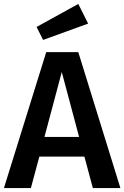

<svg xmlns="http://www.w3.org/2000/svg" viewBox="-25 -956 632 976"><path d="M161 -819 194 -753 423 -836 373 -936ZM587 0 373 -691H210L-5 0H132L175 -160H404L447 0ZM289 -590 377 -260H201Z"/></svg>

Font: Fira Sans Medium
Style: Regular
Weight: 500
Designer: Carrois Corporate & Edenspiekermann AG
Foundry: Carrois Corporate GbR & Edenspiekermann AG
Version: Version 4.203